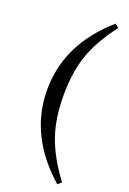

<svg xmlns="http://www.w3.org/2000/svg" viewBox="-189 -886 776 1151"><g transform="rotate(20 199.0 -310.5)"><path d="M228 -59Q267 56 361 182L338 202Q87 -19 87 -311Q87 -604 338 -823L361 -803Q264 -677 226 -561Q191 -455 191 -311Q191 -169 228 -59Z"/></g></svg>

Font: `n[OS CN
Style: <[WOS[P|ûg*[NI>           
Weight: 700
Designer: Ryoko NISHIZUKA ¬âXZm¬º[P (kana & ideographs); Frank Grie√ühammer (Latin, Greek & Cyrillic); Wenlong ZHANG _ e¬á¬ü¬ô (b
Foundry: Adobe Systems Incorporated
Version: Version 1.00 April 7, 2017, initial release